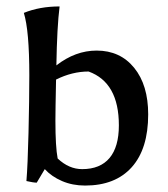

<svg xmlns="http://www.w3.org/2000/svg" viewBox="-20 -567 522 596"><path d="M119 -42 94 0Q84 0 62 -5Q66 -52 68.5 -155Q71 -258 71 -333Q71 -472 54 -527Q103 -547 165 -547Q157 -484 155 -364Q214 -410 280 -410Q353 -410 396.5 -356.5Q440 -303 440 -212Q440 -105 389 -48Q338 9 244 9Q205 9 172.5 -5Q140 -19 119 -42ZM349 -178Q349 -311 255 -345Q204 -345 154 -320Q152 -222 152 -192Q152 -111 159 -75Q194 -42 235 -42Q291 -42 320 -76.5Q349 -111 349 -178Z"/></svg>

Font: Mirza
Style: Regular
Weight: 400
Designer: Arabic design by Kourosh Beigpour, Latin design by Eduardo Tunni, engineering by Lasse Fister
Version: Version 1.000